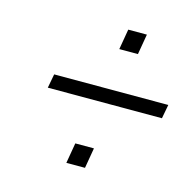

<svg xmlns="http://www.w3.org/2000/svg" viewBox="-78 -585 637 637"><g transform="rotate(15 240.0 -267.0)"><path d="M287 -507H351L339 -437H275ZM88 -300H480L471 -252H79ZM215 -97H279L267 -27H203Z"/></g></svg>

Font: Overused Grotesk Light
Style: Italic
Weight: 300
Italic angle: -10°
Version: Version 0.003